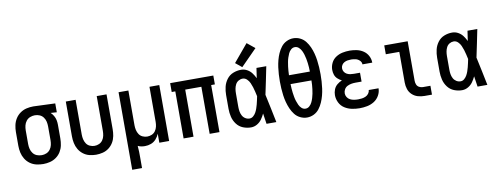

<svg xmlns="http://www.w3.org/2000/svg" viewBox="-74 -1180 4648 1792"><g transform="rotate(-10 2250.0 -284.5)"><path d="M250 8Q282 8 314 0Q346 -8 373 -27.5Q400 -47 417 -75Q434 -103 440.5 -135Q447 -167 447 -200V-330Q447 -352 442.5 -374Q438 -396 426.5 -415.5Q415 -435 399 -450L457 -446V-530L251 -538H250Q217 -538 185 -530.5Q153 -523 125.5 -503.5Q98 -484 80.5 -456Q63 -428 56 -395.5Q49 -363 49 -330V-200Q49 -167 56 -135Q63 -103 80.5 -74.5Q98 -46 125 -26.5Q152 -7 184.5 0.5Q217 8 250 8ZM250 -76Q226 -76 204 -84.5Q182 -93 167.5 -112Q153 -131 147.5 -154Q142 -177 142 -200V-330Q142 -353 147.5 -376Q153 -399 168 -418Q183 -437 205 -445.5Q227 -454 250 -454Q273 -454 294.5 -445Q316 -436 330 -417Q344 -398 349 -375.5Q354 -353 354 -330V-200Q354 -177 349 -154.5Q344 -132 330 -113Q316 -94 294.5 -85Q273 -76 250 -76Z M750 8Q782 8 814 0Q846 -8 872 -28Q898 -48 914.5 -76Q931 -104 937 -136Q943 -168 943 -200V-530H850V-200Q850 -178 845.5 -155.5Q841 -133 828 -114Q815 -95 794 -85.5Q773 -76 750 -76Q728 -76 706.5 -85.5Q685 -95 672.5 -114Q660 -133 655 -155.5Q650 -178 650 -200V-530H557V-200Q557 -168 563.5 -136Q570 -104 586.5 -76Q603 -48 629 -28Q655 -8 686.5 0Q718 8 750 8Z M1057 205H1150V103Q1150 76 1149.5 48.5Q1149 21 1146 -6Q1162 2 1179 5Q1196 8 1213 8Q1243 8 1271 -2.5Q1299 -13 1319 -35.5Q1339 -58 1350 -85V0H1443V-530H1350V-197Q1350 -175 1345 -153Q1340 -131 1327 -112.5Q1314 -94 1293 -85Q1272 -76 1250 -76Q1228 -76 1206.5 -85.5Q1185 -95 1172.5 -114Q1160 -133 1155 -155.5Q1150 -178 1150 -200V-530H1057Z M1580 0H1674V-446H1827V0H1920V-446H1955V-530H1546V-446H1580Z M2235 -560 2387 -714 2313 -774 2175 -609ZM2219 8Q2249 8 2276 -7.5Q2303 -23 2320.5 -47.5Q2338 -72 2351 -100Q2358 -50 2366 0H2459Q2445 -67 2431.5 -134.5Q2418 -202 2403 -268Q2418 -334 2430.5 -399.5Q2443 -465 2457 -530H2364Q2357 -483 2350 -435Q2337 -462 2319.5 -485.5Q2302 -509 2275.5 -523.5Q2249 -538 2219 -538Q2180 -538 2143.5 -523.5Q2107 -509 2083 -477Q2059 -445 2050 -407Q2041 -369 2041 -330V-200Q2041 -161 2050 -123Q2059 -85 2083 -53Q2107 -21 2143.5 -6.5Q2180 8 2219 8ZM2219 -76Q2198 -76 2179.5 -87.5Q2161 -99 2151 -118Q2141 -137 2137.5 -158Q2134 -179 2134 -200V-330Q2134 -351 2137.5 -372Q2141 -393 2151 -412.5Q2161 -432 2179.5 -443Q2198 -454 2219 -454Q2242 -454 2259.5 -437Q2277 -420 2286 -399.5Q2295 -379 2302 -357.5Q2309 -336 2314 -313.5Q2319 -291 2324 -269Q2320 -250 2316 -231Q2312 -212 2307 -193Q2302 -174 2295.5 -155.5Q2289 -137 2279.5 -120Q2270 -103 2254.5 -89.5Q2239 -76 2219 -76Z M2750 8Q2784 8 2814.5 -7Q2845 -22 2865.5 -48.5Q2886 -75 2899.5 -106Q2913 -137 2921.5 -169Q2930 -201 2934.5 -234.5Q2939 -268 2941 -301Q2943 -334 2943 -368Q2943 -401 2941 -434.5Q2939 -468 2934.5 -501Q2930 -534 2921.5 -566.5Q2913 -599 2899.5 -629.5Q2886 -660 2865.5 -686.5Q2845 -713 2814.5 -728Q2784 -743 2750 -743Q2717 -743 2686 -728Q2655 -713 2634.5 -686.5Q2614 -660 2600.5 -629.5Q2587 -599 2578.5 -566.5Q2570 -534 2565.5 -501Q2561 -468 2559 -434.5Q2557 -401 2557 -368Q2557 -334 2559 -301Q2561 -268 2565.5 -234.5Q2570 -201 2578.5 -169Q2587 -137 2600.5 -106Q2614 -75 2634.5 -48.5Q2655 -22 2686 -7Q2717 8 2750 8ZM2750 -76Q2729 -76 2713 -90.5Q2697 -105 2688.5 -124Q2680 -143 2673.5 -162.5Q2667 -182 2663.5 -202.5Q2660 -223 2657 -243.5Q2654 -264 2653 -284.5Q2652 -305 2651 -326H2849Q2849 -305 2847.5 -284.5Q2846 -264 2843.5 -243.5Q2841 -223 2837 -202.5Q2833 -182 2827 -162.5Q2821 -143 2812 -124Q2803 -105 2787 -90.5Q2771 -76 2750 -76ZM2849 -410H2651Q2652 -430 2653 -450.5Q2654 -471 2657 -491.5Q2660 -512 2663.5 -532.5Q2667 -553 2673.5 -573Q2680 -593 2688.5 -611.5Q2697 -630 2713 -644.5Q2729 -659 2750 -659Q2771 -659 2787 -644.5Q2803 -630 2812 -611.5Q2821 -593 2827 -573Q2833 -553 2837 -532.5Q2841 -512 2843.5 -491.5Q2846 -471 2847.5 -450.5Q2849 -430 2849 -410Z M3248 8Q3284 8 3319.5 1Q3355 -6 3385.5 -25Q3416 -44 3434.5 -76.5Q3453 -109 3453 -145H3360Q3359 -126 3347.5 -111Q3336 -96 3319 -88.5Q3302 -81 3284 -78.5Q3266 -76 3248 -76Q3229 -76 3209.5 -79Q3190 -82 3172.5 -91Q3155 -100 3144.5 -117Q3134 -134 3134 -153Q3134 -173 3144.5 -191Q3155 -209 3173 -218Q3191 -227 3210.5 -230.5Q3230 -234 3250 -234H3308V-318H3250Q3233 -318 3216 -320.5Q3199 -323 3183.5 -331.5Q3168 -340 3159 -355Q3150 -370 3150 -387Q3150 -387 3150 -387Q3150 -387 3150 -387Q3150 -404 3159 -418.5Q3168 -433 3183 -441Q3198 -449 3214.5 -451.5Q3231 -454 3248 -454Q3269 -454 3290 -449Q3311 -444 3327.5 -428Q3344 -412 3344 -391H3437Q3437 -425 3421 -455.5Q3405 -486 3376.5 -505Q3348 -524 3314.5 -531Q3281 -538 3248 -538Q3213 -538 3179.5 -531Q3146 -524 3117 -505Q3088 -486 3072.5 -454.5Q3057 -423 3057 -389Q3057 -365 3064.5 -342.5Q3072 -320 3090 -303.5Q3108 -287 3129 -277Q3104 -267 3082.5 -249Q3061 -231 3051 -205Q3041 -179 3041 -152Q3041 -115 3058 -81Q3075 -47 3106.5 -27Q3138 -7 3174.5 0.5Q3211 8 3248 8Z M3863 0H3934V-84H3863Q3845 -84 3828 -93Q3811 -102 3804 -119.5Q3797 -137 3797 -155V-530H3575V-446H3703V-155Q3703 -123 3713 -92.5Q3723 -62 3746.5 -40Q3770 -18 3800.5 -9Q3831 0 3863 0Z M4219 8Q4249 8 4276 -7.5Q4303 -23 4320.5 -47.5Q4338 -72 4351 -100Q4358 -50 4366 0H4459Q4445 -67 4431.5 -134.5Q4418 -202 4403 -268Q4418 -334 4430.5 -399.5Q4443 -465 4457 -530H4364Q4357 -483 4350 -435Q4337 -462 4319.5 -485.5Q4302 -509 4275.5 -523.5Q4249 -538 4219 -538Q4180 -538 4143.5 -523.5Q4107 -509 4083 -477Q4059 -445 4050 -407Q4041 -369 4041 -330V-200Q4041 -161 4050 -123Q4059 -85 4083 -53Q4107 -21 4143.5 -6.5Q4180 8 4219 8ZM4219 -76Q4198 -76 4179.5 -87.5Q4161 -99 4151 -118Q4141 -137 4137.5 -158Q4134 -179 4134 -200V-330Q4134 -351 4137.5 -372Q4141 -393 4151 -412.5Q4161 -432 4179.5 -443Q4198 -454 4219 -454Q4242 -454 4259.5 -437Q4277 -420 4286 -399.5Q4295 -379 4302 -357.5Q4309 -336 4314 -313.5Q4319 -291 4324 -269Q4320 -250 4316 -231Q4312 -212 4307 -193Q4302 -174 4295.5 -155.5Q4289 -137 4279.5 -120Q4270 -103 4254.5 -89.5Q4239 -76 4219 -76Z"/></g></svg>

Font: Iosevka SS08 Medium
Style: Regular
Weight: 500
Monospace: yes
Designer: Belleve Invis
Foundry: Belleve Invis
Version: Version 3.4.3; ttfautohint (v1.8.3)